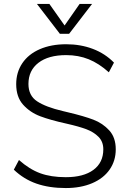

<svg xmlns="http://www.w3.org/2000/svg" viewBox="-20 -944 653 972"><path d="M50 -85 76 -134Q129 -87 183.5 -67Q238 -47 313 -47Q403 -47 453 -84Q503 -121 503 -188Q503 -227 478.5 -251.5Q454 -276 416.5 -290Q379 -304 317 -318Q235 -336 183.5 -355.5Q132 -375 97 -414Q62 -453 62 -518Q62 -578 93 -624Q124 -670 181.5 -695Q239 -720 315 -720Q388 -720 450 -696.5Q512 -673 557 -627L531 -578Q481 -623 429 -644Q377 -665 315 -665Q225 -665 174.5 -626Q124 -587 124 -519Q124 -460 168 -431Q212 -402 297 -382L326 -375Q406 -356 453 -338Q500 -320 533 -284Q566 -248 566 -188Q566 -130 535 -85.5Q504 -41 446.5 -16.5Q389 8 313 8Q229 8 164.5 -14.5Q100 -37 50 -85ZM446 -924 330 -773H283L167 -924H230L307 -815L383 -924Z"/></svg>

Font: Muli Light
Style: Regular
Weight: 300
Designer: Vernon Adams
Foundry: Vernon Adams
Version: Version 2.100